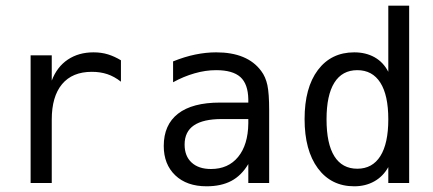

<svg xmlns="http://www.w3.org/2000/svg" viewBox="-20 -651 1540 683"><path d="M410.2 -360.4Q386.7 -378.9 361.8 -387.2Q336.9 -395.5 306.6 -395.5Q237.3 -395.5 200.7 -351.6Q164.1 -307.6 164.1 -225.6V0H88.9V-454.1H164.1V-364.3Q182.6 -413.1 221.2 -439Q259.8 -464.8 312.5 -464.8Q340.8 -464.8 364.3 -457.5Q387.7 -450.2 410.2 -436.5Z M793 -227.5H768.6Q703.1 -227.5 669.9 -205.1Q636.7 -182.6 636.7 -136.7Q636.7 -95.7 661.6 -72.8Q686.5 -49.8 730.5 -49.8Q792 -49.8 827.1 -92.8Q862.3 -135.7 863.3 -211.9V-227.5ZM937.5 -258.8V0H863.3V-67.4Q838.9 -26.4 802.7 -7.3Q766.6 11.7 714.8 11.7Q644.5 11.7 603.5 -27.3Q562.5 -66.4 562.5 -131.8Q562.5 -207 613.3 -246.6Q664.1 -286.1 762.7 -286.1H863.3V-297.9Q862.3 -352.5 835 -377Q807.6 -401.4 749 -401.4Q710.9 -401.4 671.9 -390.1Q632.8 -378.9 595.7 -358.4V-432.6Q636.7 -449.2 674.8 -457Q712.9 -464.8 749 -464.8Q804.7 -464.8 844.7 -448.2Q884.8 -431.6 909.2 -398.4Q924.8 -377.9 931.2 -348.1Q937.5 -318.4 937.5 -258.8Z M1361.3 -395.5V-630.9H1435.5V0H1361.3V-56.6Q1342.8 -23.4 1311.5 -5.9Q1280.3 11.7 1240.2 11.7Q1158.2 11.7 1110.8 -52.2Q1063.5 -116.2 1063.5 -227.5Q1063.5 -338.9 1110.8 -401.9Q1158.2 -464.8 1240.2 -464.8Q1281.2 -464.8 1312.5 -447.3Q1343.8 -429.7 1361.3 -395.5ZM1141.6 -226.6Q1141.6 -139.6 1169.4 -95.2Q1197.3 -50.8 1251 -50.8Q1304.7 -50.8 1333 -95.7Q1361.3 -140.6 1361.3 -226.6Q1361.3 -312.5 1333 -356.9Q1304.7 -401.4 1251 -401.4Q1197.3 -401.4 1169.4 -356.9Q1141.6 -312.5 1141.6 -226.6Z"/></svg>

Font: BabelStone Xiangqi Colour
Style: Regular
Weight: 400
Designer: Andrew West
Foundry: BabelStone
Version: Version 11.001 November 01, 2021